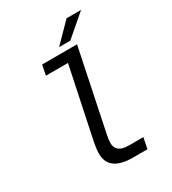

<svg xmlns="http://www.w3.org/2000/svg" viewBox="-220 -1043 1042 1163"><g transform="rotate(-30 301.0 -462.0)"><path d="M434.1 -928.2H535.6L385.7 -799.3H307.6ZM360.8 3.9Q193.8 3.9 193.8 -119.6Q193.8 -136.2 196.5 -156.7Q199.2 -177.2 203.1 -197.3L306.2 -689.5H151.9L166 -759.8H410.2L293 -195.3Q286.1 -161.1 286.1 -141.1Q286.1 -107.4 307.9 -89.8Q329.6 -72.3 374 -72.3H477.1L461.9 3.9Z"/></g></svg>

Font: Hack
Style: Italic
Weight: 400
Italic angle: -11°
Monospace: yes
Designer: Christopher Simpkins
Foundry: Christopher Simpkins
Version: Version 2.019; ttfautohint (v1.4.1) -l 4 -r 80 -G 350 -x 0 -